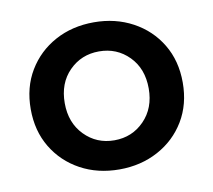

<svg xmlns="http://www.w3.org/2000/svg" viewBox="-61 -538 685 617"><g transform="rotate(-10 282.0 -230.0)"><path d="M34 -230Q34 -301 66.5 -355Q99 -409 155 -439.5Q211 -470 282 -470Q352 -470 408.5 -439.5Q465 -409 497.5 -355Q530 -301 530 -230Q530 -159 497.5 -105Q465 -51 408.5 -20.5Q352 10 282 10Q211 10 155 -20.5Q99 -51 66.5 -105Q34 -159 34 -230ZM145 -230Q145 -166 184.5 -125.5Q224 -85 282 -85Q340 -85 379.5 -125.5Q419 -166 419 -230Q419 -295 379.5 -335Q340 -375 282 -375Q224 -375 184.5 -335Q145 -295 145 -230Z"/></g></svg>

Font: Jost* Medium
Style: Regular
Weight: 500
Version: Version 3.7